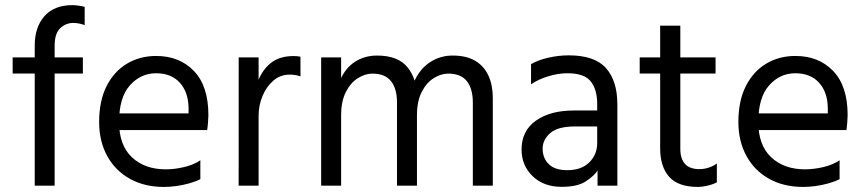

<svg xmlns="http://www.w3.org/2000/svg" viewBox="-20 -734 3418 759"><path d="M314.7 -634.7V-706.8Q304.3 -709.9 290.2 -711.8Q276 -713.7 266.3 -713.7Q194.3 -713.7 155.8 -670.3Q117.3 -626.9 117.3 -553.6V0H196V-552.9Q196 -602 218.2 -622.7Q240.5 -643.3 269 -643.3Q292.4 -643.3 314.7 -634.7ZM30 -507V-443.4H307.6V-507Z M422.8 -219.7V-285.8H725.4Q725.4 -288.8 725.4 -296.1Q725.4 -303.5 725.4 -306.5Q724.8 -369.5 690.9 -407Q657.1 -444.4 596.9 -444.4Q536 -444.4 493.3 -396.4Q450.7 -348.4 450.7 -251.6Q450.7 -160.3 501.4 -112.4Q552.2 -64.6 635.6 -64.6Q669.6 -64.6 707.6 -73.5Q745.6 -82.4 772 -100.4V-25.8Q753.2 -16.2 728 -9.1Q702.7 -2 676.8 1.5Q650.8 5 628 5Q551.5 5 493.7 -27Q435.8 -59.1 403.9 -117.3Q371.9 -175.5 371.9 -251.6Q371.9 -334.8 401.1 -393.1Q430.4 -451.4 481.5 -482.1Q532.6 -512.8 597.2 -512.8Q689.7 -512.8 746.7 -453.3Q803.8 -393.8 803.8 -278.9Q803.8 -270.1 802.4 -250.9Q800.9 -231.7 798.9 -219.7Z M923.4 0 923.6 -507H1002.3V0ZM1167.8 -509.9V-432Q1156.8 -435.8 1146.4 -437.4Q1136.1 -439 1124.7 -439Q1088.1 -439 1060.6 -415.2Q1033 -391.4 1017.7 -354.4Q1002.3 -317.3 1002.3 -276.7L979.1 -293.9Q980.4 -353.1 996.4 -402.8Q1012.4 -452.6 1047.6 -482.5Q1082.7 -512.4 1140.1 -512.4Q1146.9 -512.4 1153.6 -511.9Q1160.2 -511.4 1167.8 -509.9Z M1249.6 0V-507H1328.5V0ZM1549.4 0V-327.9Q1549.4 -383.5 1525.7 -413.2Q1502 -443 1451.8 -443Q1423.8 -443 1395 -425.2Q1366.2 -407.4 1347.3 -370.5Q1328.5 -333.6 1328.5 -277.5L1303 -288.6Q1302.3 -364.2 1323.3 -414.3Q1344.3 -464.4 1382.7 -489.4Q1421.1 -514.4 1470.7 -514.4Q1553 -514.4 1590.6 -468.4Q1628.3 -422.5 1628.3 -347.9V0ZM1849.2 0V-327.9Q1849.2 -383.5 1825.5 -413.2Q1801.8 -443 1751.6 -443Q1723.6 -443 1694.8 -425.2Q1666 -407.4 1647.1 -370.5Q1628.3 -333.6 1628.3 -277.5L1596 -291.3Q1595.3 -365.7 1618.9 -415.2Q1642.4 -464.6 1682 -489.5Q1721.6 -514.4 1769.2 -514.4Q1824.6 -514.4 1859.5 -493.1Q1894.4 -471.8 1911.2 -434.2Q1928.1 -396.7 1928.1 -347.9V0Z M2340.8 -168.6V-322.7Q2340.8 -380.2 2315.3 -412.3Q2289.7 -444.4 2223.4 -444.4Q2186.5 -444.4 2147.4 -432.5Q2108.3 -420.6 2079.3 -400.8V-480.4Q2104.6 -495.8 2145.8 -505.5Q2186.9 -515.2 2228.6 -515.2Q2330.8 -515.2 2375.6 -464.8Q2420.5 -414.3 2420.5 -321.1V0H2342.2V-59.6Q2329.4 -39.6 2296.5 -17.5Q2263.5 4.6 2200.4 4.6Q2129.2 4.6 2085.5 -37.6Q2041.8 -79.8 2041.8 -143.2Q2041.8 -216.6 2098.2 -256.9Q2154.5 -297.2 2249.1 -297.2H2353.8V-234.1H2252.7Q2184.9 -234.1 2155 -207.8Q2125.1 -181.5 2125.1 -146.3Q2125.1 -109.4 2149.1 -85.4Q2173.1 -61.3 2222.8 -61.3Q2278.5 -61.3 2309.6 -92.2Q2340.8 -123.2 2340.8 -168.6Z M2589.7 -148.3V-632.5H2669.4V-145.7Q2669.4 -106.6 2687.9 -86Q2706.3 -65.4 2745.1 -65.4Q2763.7 -65.4 2782.3 -71.6Q2800.9 -77.8 2813.8 -87.8V-13.4Q2799.1 -5.2 2777.2 -0.1Q2755.3 5 2739.8 5Q2660.7 5 2625.2 -35.2Q2589.7 -75.3 2589.7 -148.3ZM2508.8 -443.4V-507H2808.7V-443.4Z M2949.8 -219.7V-285.8H3252.4Q3252.4 -288.8 3252.4 -296.1Q3252.4 -303.5 3252.4 -306.5Q3251.8 -369.5 3217.9 -407Q3184.1 -444.4 3123.9 -444.4Q3063 -444.4 3020.3 -396.4Q2977.7 -348.4 2977.7 -251.6Q2977.7 -160.3 3028.4 -112.4Q3079.2 -64.6 3162.6 -64.6Q3196.6 -64.6 3234.6 -73.5Q3272.6 -82.4 3299 -100.4V-25.8Q3280.2 -16.2 3255 -9.1Q3229.7 -2 3203.8 1.5Q3177.8 5 3155 5Q3078.5 5 3020.7 -27Q2962.8 -59.1 2930.9 -117.3Q2898.9 -175.5 2898.9 -251.6Q2898.9 -334.8 2928.1 -393.1Q2957.4 -451.4 3008.5 -482.1Q3059.6 -512.8 3124.2 -512.8Q3216.7 -512.8 3273.7 -453.3Q3330.8 -393.8 3330.8 -278.9Q3330.8 -270.1 3329.4 -250.9Q3327.9 -231.7 3325.9 -219.7Z"/></svg>

Font: Hind Variable Light
Style: Regular
Weight: 300
Designer: Manushi Parikh, Satya Rajpurohit
Foundry: Indian Type Foundry
Version: Version 3.000